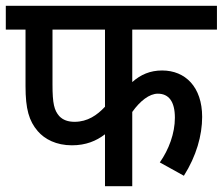

<svg xmlns="http://www.w3.org/2000/svg" viewBox="-20 -642 768 662"><path d="M436 -540H728V-622H0V-540H68V-345C68 -266 80 -225 110 -190C134 -162 174 -141 228 -141C276 -141 312 -156 342 -179V0H436V-256C463 -294 495 -319 524 -319C562 -319 583 -292 583 -236C583 -182 562 -126 531 -82L614 -36C657 -104 677 -175 677 -239C677 -342 619 -399 539 -399C498 -399 465 -385 436 -359ZM161 -540H342V-274C315 -245 282 -222 237 -222C215 -222 197 -228 184 -242C167 -262 161 -284 161 -351Z"/></svg>

Font: Noto Sans Devanagari UI SemiCondensed Medium
Style: Regular
Weight: 500
Width: 4
Designer: Jelle Bosma - Monotype Design Team
Foundry: Monotype Imaging Inc.
Version: Version 2.004